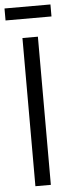

<svg xmlns="http://www.w3.org/2000/svg" viewBox="-80 -911 345 941"><g transform="rotate(-5 93.0 -440.5)"><path d="M55 -729H131V0H55ZM-20 -881H206V-822H-20Z"/></g></svg>

Font: Mona Sans Condensed
Style: Regular
Weight: 400
Width: 3
Designer: Deni Anggara
Foundry: GitHub
Version: Version 2.000